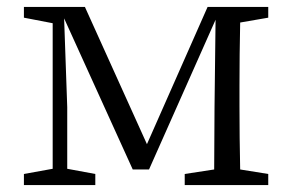

<svg xmlns="http://www.w3.org/2000/svg" viewBox="-20 -534 843 554"><path d="M754 -483 673 -469Q672 -428 671.5 -376.5Q671 -325 671 -286V-228Q671 -189 671.5 -137.5Q672 -86 673 -45L754 -32V0H513V-32L598 -45L599 -225L602 -477L410 -45H363L165 -481L174 -225V-47L255 -32V0H49V-32L132 -47V-467L49 -483V-514H225L404 -118L579 -514H754Z"/></svg>

Font: Shippori Mincho TTF
Style: Regular
Weight: 400
Version: Version 2.100